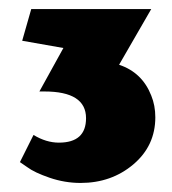

<svg xmlns="http://www.w3.org/2000/svg" viewBox="-20 -669 379 424"><path d="M170 -408Q170 -467 78 -467H67L120 -563L29 -579L49 -649H314L243 -526Q294 -509 314 -458Q323 -436 323 -410Q323 -347 274.5 -306Q226 -265 158 -265Q123 -265 89.5 -276.5Q56 -288 40 -300L24 -311L54 -371Q82 -354 110 -354Q170 -354 170 -408Z"/></svg>

Font: Wendy One
Style: Regular
Weight: 400
Designer: Alejandro Inler
Foundry: Alejandro Inler
Version: 1.001